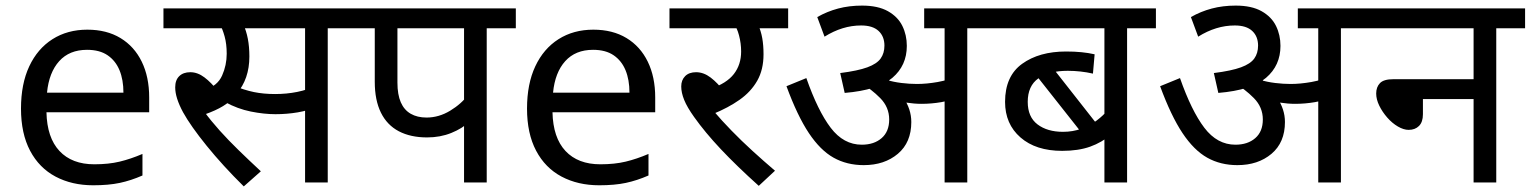

<svg xmlns="http://www.w3.org/2000/svg" viewBox="-20 -652 5469 686"><path d="M292 -546Q361 -546 410.5 -516Q460 -486 486.5 -431.5Q513 -377 513 -304V-251H146Q148 -160 192.5 -112.5Q237 -65 317 -65Q368 -65 407.5 -74.5Q447 -84 489 -102V-25Q448 -7 408 1.5Q368 10 313 10Q237 10 178.5 -21Q120 -52 87.5 -113.5Q55 -175 55 -264Q55 -352 84.5 -415Q114 -478 167.5 -512Q221 -546 292 -546ZM291 -474Q228 -474 191.5 -433.5Q155 -393 148 -321H421Q421 -367 407 -401Q393 -435 364.5 -454.5Q336 -474 291 -474Z M851 14Q776 -60 718.5 -131Q661 -202 634 -251Q620 -277 613 -299Q606 -321 606 -340Q606 -366 620.5 -380Q635 -394 660 -394Q686 -394 710.5 -375.5Q735 -357 759 -326L712 -331Q757 -345 773.5 -382Q790 -419 790 -460Q790 -495 782.5 -522Q775 -549 766 -564L807 -551H564V-622H981V-551H815L849 -566Q860 -542 865.5 -513.5Q871 -485 871 -450Q871 -410 859.5 -376.5Q848 -343 825 -317L821 -310Q803 -289 777 -273Q751 -257 711 -243L709 -254Q734 -220 765 -185.5Q796 -151 833 -115Q870 -79 912 -40ZM964 -244Q923 -244 876 -253.5Q829 -263 785 -287L812 -347Q853 -330 887.5 -323Q922 -316 963 -316Q1004 -316 1041.5 -323.5Q1079 -331 1117 -348V-272Q1082 -257 1043.5 -250.5Q1005 -244 964 -244ZM1070 0V-551H960V-622H1254V-551H1151V0Z M1719 -551V0H1638V-244L1657 -217Q1632 -193 1592.5 -177Q1553 -161 1506 -161Q1447 -161 1405 -183Q1363 -205 1341 -249.5Q1319 -294 1319 -360V-551H1240V-622H1823V-551ZM1638 -551H1400V-357Q1400 -314 1412 -286.5Q1424 -259 1447.5 -245.5Q1471 -232 1504 -232Q1548 -232 1588.5 -256.5Q1629 -281 1654 -315L1638 -263Z M2100 -546Q2169 -546 2218.5 -516Q2268 -486 2294.5 -431.5Q2321 -377 2321 -304V-251H1954Q1956 -160 2000.5 -112.5Q2045 -65 2125 -65Q2176 -65 2215.5 -74.5Q2255 -84 2297 -102V-25Q2256 -7 2216 1.5Q2176 10 2121 10Q2045 10 1986.5 -21Q1928 -52 1895.5 -113.5Q1863 -175 1863 -264Q1863 -352 1892.5 -415Q1922 -478 1975.5 -512Q2029 -546 2100 -546ZM2099 -474Q2036 -474 1999.5 -433.5Q1963 -393 1956 -321H2229Q2229 -367 2215 -401Q2201 -435 2172.5 -454.5Q2144 -474 2099 -474Z M2656 -551 2688 -566Q2699 -541 2703.5 -515.5Q2708 -490 2708 -458Q2708 -403 2685.5 -363.5Q2663 -324 2622.5 -295.5Q2582 -267 2528 -245L2530 -255Q2558 -222 2593.5 -185.5Q2629 -149 2668.5 -113Q2708 -77 2749 -42L2691 12Q2612 -59 2555.5 -119Q2499 -179 2460 -234Q2435 -269 2424.5 -295Q2414 -321 2414 -343Q2414 -366 2428 -380Q2442 -394 2467 -394Q2494 -394 2519 -375Q2544 -356 2569 -323L2519 -335Q2576 -354 2602 -387.5Q2628 -421 2628 -468Q2628 -497 2620.5 -525.5Q2613 -554 2602 -565L2647 -551H2372V-622H2796V-551Z M3436 -551V0H3355V-551H3282V-622H3540V-551ZM3060 -632Q3117 -632 3152.5 -612Q3188 -592 3204 -559.5Q3220 -527 3220 -488Q3220 -418 3168.5 -374Q3117 -330 2998 -320L2982 -391Q3045 -399 3079 -411.5Q3113 -424 3126.5 -443Q3140 -462 3140 -489Q3140 -522 3119 -541.5Q3098 -561 3057 -561Q3023 -561 2990.5 -551Q2958 -541 2926 -521L2900 -591Q2935 -611 2974.5 -621.5Q3014 -632 3060 -632ZM3236 -216Q3236 -143 3188 -102.5Q3140 -62 3066 -62Q3006 -62 2958.5 -88.5Q2911 -115 2870 -176.5Q2829 -238 2790 -344L2861 -373Q2902 -256 2948 -195.5Q2994 -135 3059 -135Q3103 -135 3130 -158.5Q3157 -182 3157 -225Q3157 -269 3125 -301.5Q3093 -334 3054 -356L3098 -369L3141 -378Q3155 -367 3172 -351Q3189 -335 3199 -320L3209 -301Q3222 -282 3229 -260.5Q3236 -239 3236 -216ZM3256 -352Q3291 -352 3330.5 -359Q3370 -366 3412 -384V-309Q3378 -293 3343 -287Q3308 -281 3272 -281Q3247 -281 3217.5 -285.5Q3188 -290 3160 -298L3140 -352L3146 -367Q3172 -359 3201 -355.5Q3230 -352 3256 -352Z M4110 -551H4007V0H3926V-197L3951 -172Q3917 -143 3875 -128Q3833 -113 3775 -113Q3681 -113 3626 -161Q3571 -209 3571 -288Q3571 -380 3632 -424Q3693 -468 3789 -468Q3819 -468 3844 -465.5Q3869 -463 3891 -458L3885 -389Q3863 -394 3840.5 -396.5Q3818 -399 3795 -399Q3728 -399 3690 -372Q3652 -345 3652 -288Q3652 -234 3687 -207.5Q3722 -181 3778 -181Q3813 -181 3843.5 -192Q3874 -203 3898.5 -221.5Q3923 -240 3939 -260L3926 -216V-551H3525V-622H4110ZM3730 -424 3902 -205 3856 -163 3668 -401Z M4771 -551V0H4690V-551H4617V-622H4875V-551ZM4395 -632Q4452 -632 4487.5 -612Q4523 -592 4539 -559.5Q4555 -527 4555 -488Q4555 -418 4503.5 -374Q4452 -330 4333 -320L4317 -391Q4380 -399 4414 -411.5Q4448 -424 4461.5 -443Q4475 -462 4475 -489Q4475 -522 4454 -541.5Q4433 -561 4392 -561Q4358 -561 4325.5 -551Q4293 -541 4261 -521L4235 -591Q4270 -611 4309.5 -621.5Q4349 -632 4395 -632ZM4571 -216Q4571 -143 4523 -102.5Q4475 -62 4401 -62Q4341 -62 4293.5 -88.5Q4246 -115 4205 -176.5Q4164 -238 4125 -344L4196 -373Q4237 -256 4283 -195.5Q4329 -135 4394 -135Q4438 -135 4465 -158.5Q4492 -182 4492 -225Q4492 -269 4460 -301.5Q4428 -334 4389 -356L4433 -369L4476 -378Q4490 -367 4507 -351Q4524 -335 4534 -320L4544 -301Q4557 -282 4564 -260.5Q4571 -239 4571 -216ZM4591 -352Q4626 -352 4665.5 -359Q4705 -366 4747 -384V-309Q4713 -293 4678 -287Q4643 -281 4607 -281Q4582 -281 4552.5 -285.5Q4523 -290 4495 -298L4475 -352L4481 -367Q4507 -359 4536 -355.5Q4565 -352 4591 -352Z M4860 -622H5429V-551H5326V0H5245V-298H5064V-244Q5064 -216 5050 -202Q5036 -188 5013 -188Q4995 -188 4974.5 -200Q4954 -212 4936.5 -232Q4919 -252 4908 -274.5Q4897 -297 4897 -318Q4897 -341 4910.5 -355Q4924 -369 4958 -369H5245V-551H4860Z"/></svg>

Font: hindi25
Style: Book
Weight: 400
Designer: Jelle Bosma - Monotype Design Team
Foundry: Monotype Imaging Inc.
Version: Version 2.003